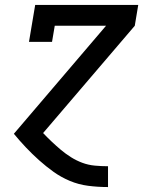

<svg xmlns="http://www.w3.org/2000/svg" viewBox="-20 -540 640 775"><path d="M415 215Q375 215 336 210Q297 205 261.5 190Q226 175 196 153.5Q166 132 138 107Q110 82 84.5 55Q59 28 36 0L408 -436H201L190 -371H97L122 -520H538L524 -436L154 -3Q171 15 189 32Q207 49 226 65Q245 81 266.5 94.5Q288 108 312 117Q336 126 362.5 128.5Q389 131 415 131H416V215Z"/></svg>

Font: Iosevka Etoile Medium Oblique
Style: Regular
Weight: 500
Italic angle: -9°
Designer: Belleve Invis
Foundry: Belleve Invis
Version: Version 15.5.2; ttfautohint (v1.8.4)